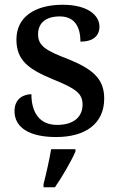

<svg xmlns="http://www.w3.org/2000/svg" viewBox="-20 -566 501 807"><path d="M216 10C339 10 418 -46 418 -152C418 -236 368 -276 268 -317C173 -353 140 -373 140 -422C140 -467 170 -497 231 -497C290 -497 318 -458 318 -391C371 -391 398 -415 398 -454C398 -502 348 -546 244 -546C127 -546 49 -495 49 -400C49 -312 100 -275 204 -232C300 -193 327 -173 327 -126C327 -76 291 -41 220 -41C144 -41 112 -96 112 -170C85 -170 41 -156 41 -99C41 -30 103 10 216 10ZM163 221H211C240 179 279 113 297 71V61H195C187 108 174 165 163 208Z"/></svg>

Font: Noto Serif Thai Medium
Style: Regular
Weight: 500
Designer: Monotype Design Team
Foundry: Monotype Imaging Inc.
Version: Version 1.901;PS 001.901;hotconv 1.0.88;makeotf.lib2.5.64775